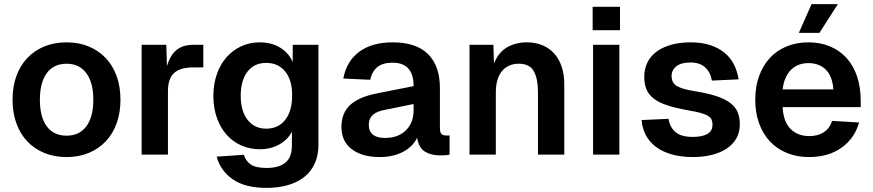

<svg xmlns="http://www.w3.org/2000/svg" viewBox="-20 -752 4248 934"><path d="M304 12Q244 12 195.5 -8Q147 -28 112.5 -64.5Q78 -101 59.5 -152.5Q41 -204 41 -267Q41 -330 59.5 -381.5Q78 -433 112.5 -469.5Q147 -506 195.5 -526Q244 -546 304 -546Q363 -546 411.5 -526Q460 -506 494.5 -469.5Q529 -433 547.5 -381.5Q566 -330 566 -267Q566 -204 547.5 -152.5Q529 -101 494.5 -64.5Q460 -28 411.5 -8Q363 12 304 12ZM304 -92Q366 -92 400 -137.5Q434 -183 434 -267Q434 -350 400 -396Q366 -442 304 -442Q241 -442 207.5 -396Q174 -350 174 -267Q174 -183 207.5 -137.5Q241 -92 304 -92Z M669 0V-534H789L792 -430Q808 -484 839 -509Q870 -534 920 -534H969V-424H919Q857 -424 827 -397Q797 -370 797 -308V0Z M1277 162Q1172 162 1112 120Q1052 78 1034 10L1166 1Q1176 32 1200.5 48.5Q1225 65 1277 65Q1337 65 1368.5 39Q1400 13 1400 -44V-112Q1381 -73 1339 -49.5Q1297 -26 1245 -26Q1195 -26 1153.5 -44.5Q1112 -63 1082 -97Q1052 -131 1035 -179Q1018 -227 1018 -285Q1018 -342 1034.5 -390Q1051 -438 1081 -472.5Q1111 -507 1152.5 -526.5Q1194 -546 1243 -546Q1301 -546 1342.5 -520.5Q1384 -495 1404 -451V-534H1529V-47Q1529 4 1511 43.5Q1493 83 1460 109Q1427 135 1380.5 148.5Q1334 162 1277 162ZM1275 -126Q1333 -126 1367 -168.5Q1401 -211 1401 -286Q1402 -361 1368 -403.5Q1334 -446 1275 -446Q1216 -446 1183.5 -403Q1151 -360 1151 -286Q1151 -212 1184.5 -169Q1218 -126 1275 -126Z M1827 12Q1742 12 1691.5 -26Q1641 -64 1641 -134Q1641 -203 1684 -242Q1727 -281 1815 -298L1992 -333Q1992 -447 1890 -447Q1842 -447 1816 -426Q1790 -405 1781 -364L1650 -370Q1666 -455 1728 -500.5Q1790 -546 1890 -546Q2005 -546 2062.5 -488.5Q2120 -431 2120 -324V-130Q2120 -108 2127.5 -100.5Q2135 -93 2150 -93H2167V0Q2161 2 2147.5 3Q2134 4 2121 4Q2077 4 2047 -14.5Q2017 -33 2009 -82Q1989 -39 1941 -13.5Q1893 12 1827 12ZM1853 -81Q1917 -81 1954.5 -118Q1992 -155 1992 -216V-246L1854 -218Q1811 -210 1792.5 -192Q1774 -174 1774 -146Q1774 -81 1853 -81Z M2264 0V-534H2380L2383 -443Q2405 -498 2447 -522Q2489 -546 2543 -546Q2587 -546 2621 -531Q2655 -516 2678 -489.5Q2701 -463 2713 -425.5Q2725 -388 2725 -343V0H2597V-302Q2597 -370 2576.5 -406Q2556 -442 2504 -442Q2452 -442 2422 -406Q2392 -370 2392 -302V0Z M2865 0V-534H2993V0ZM2863 -605V-719H2996V-605Z M3350 12Q3291 12 3245.5 -1.5Q3200 -15 3169 -39Q3138 -63 3121 -96Q3104 -129 3101 -168L3232 -174Q3239 -132 3266.5 -109Q3294 -86 3350 -86Q3395 -86 3420.5 -100Q3446 -114 3446 -146Q3446 -160 3441.5 -170Q3437 -180 3424.5 -188Q3412 -196 3389 -202.5Q3366 -209 3329 -215Q3268 -226 3226.5 -239.5Q3185 -253 3160 -272.5Q3135 -292 3124.5 -318Q3114 -344 3114 -378Q3114 -415 3128.5 -446Q3143 -477 3171.5 -499Q3200 -521 3242.5 -533.5Q3285 -546 3340 -546Q3394 -546 3435 -532.5Q3476 -519 3505 -495Q3534 -471 3550.5 -438Q3567 -405 3573 -366L3443 -360Q3436 -401 3410 -424.5Q3384 -448 3339 -448Q3293 -448 3270 -429.5Q3247 -411 3247 -382Q3247 -350 3271 -334.5Q3295 -319 3356 -309Q3419 -299 3461.5 -285.5Q3504 -272 3530.5 -252.5Q3557 -233 3568 -207Q3579 -181 3579 -148Q3579 -109 3562.5 -79.5Q3546 -50 3515.5 -29.5Q3485 -9 3443 1.5Q3401 12 3350 12Z M3916 12Q3856 12 3807.5 -8Q3759 -28 3725 -64.5Q3691 -101 3672.5 -152.5Q3654 -204 3654 -267Q3654 -330 3672.5 -381.5Q3691 -433 3724.5 -469.5Q3758 -506 3806 -526Q3854 -546 3913 -546Q3970 -546 4017 -526.5Q4064 -507 4097.5 -470.5Q4131 -434 4149 -381Q4167 -328 4167 -260V-231H3787Q3791 -160 3825.5 -125Q3860 -90 3917 -90Q3960 -90 3988.5 -109.5Q4017 -129 4028 -164L4159 -156Q4137 -78 4073 -33Q4009 12 3916 12ZM4034 -317Q4029 -383 3996.5 -414Q3964 -445 3913 -445Q3861 -445 3828 -412.5Q3795 -380 3787 -317ZM3866 -592 3928 -732H4056L3966 -592Z"/></svg>

Font: Geist SemBd
Style: Regular
Weight: 400
Designer: Basement.studio, Andrés Briganti, Mateo Zaragoza
Foundry: Basement.studio, Vercel, Andrés Briganti, Guido Ferreyra, Mateo Zaragoza
Version: Version 1.401